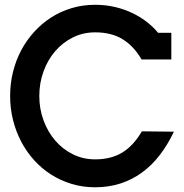

<svg xmlns="http://www.w3.org/2000/svg" viewBox="-20 -774 774 806"><path d="M379.4 12.2Q327.1 12.2 280.5 -2Q233.9 -16.1 194.1 -41.5Q154.3 -66.9 122.6 -102.3Q90.8 -137.7 68.6 -180.2Q46.4 -222.7 34.4 -271.2Q22.5 -319.8 22.5 -371.1Q22.5 -422.9 34.4 -471.4Q46.4 -520 68.8 -562.5Q91.3 -605 123.3 -640.1Q155.3 -675.3 194.8 -700.7Q234.4 -726.1 281 -740Q327.6 -753.9 379.4 -753.9Q423.8 -753.9 463.6 -744.4Q503.4 -734.9 537.1 -718.5Q570.8 -702.1 597.7 -680.9Q624.5 -659.7 643.6 -636.2H699.2V-524.4H574.2Q542 -580.1 495.1 -609.1Q448.2 -638.2 379.4 -638.2Q328.6 -638.2 285.6 -616.7Q242.7 -595.2 211.4 -558.8Q180.2 -522.5 162.6 -473.9Q145 -425.3 145 -371.1Q145 -316.9 162.8 -268.6Q180.7 -220.2 211.9 -183.8Q243.2 -147.5 286.1 -126.2Q329.1 -105 379.4 -105Q445.8 -105 492.7 -133.3Q539.6 -161.6 575.7 -222.7L710 -221.2Q684.1 -166.5 650.6 -123Q617.2 -79.6 575.9 -49.6Q534.7 -19.5 485.6 -3.7Q436.5 12.2 379.4 12.2Z"/></svg>

Font: Twentytwelve Slab
Style: TwentytwelveSlab
Weight: 700
Designer: Domenico Catapano
Version: Version 1.00 2012